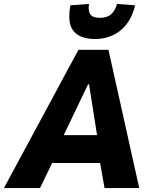

<svg xmlns="http://www.w3.org/2000/svg" viewBox="-63 -959 768 979"><path d="M-43 0 337 -705H490L647 0H470L434 -205L489 -128H147L242 -209L141 0ZM386 -529 239 -222 225 -270H457L439 -225L391 -529ZM421 -760Q370 -760 337.5 -779Q305 -798 295 -835.5Q285 -873 296 -932L391 -939Q385 -905 397 -886.5Q409 -868 446 -868Q483 -868 503.5 -886.5Q524 -905 534 -939L626 -932Q606 -848 551.5 -804Q497 -760 421 -760Z"/></svg>

Font: Nunito Sans 7pt Condensed Black
Style: Italic
Weight: 900
Width: 3
Italic angle: -9°
Designer: Vernon Adams
Foundry: Vernon Adams
Version: Version 3.101;gftools[0.9.27]